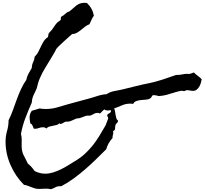

<svg xmlns="http://www.w3.org/2000/svg" viewBox="-20 -1019 1454 1365"><path d="M1414.1 -455.1Q1412.1 -443.4 1407.7 -428.7Q1403.3 -414.1 1396 -401.9Q1388.7 -389.6 1377.9 -381.3Q1367.2 -373 1352.5 -373Q1341.8 -373 1331.1 -375.5Q1320.3 -377.9 1308.6 -377.9Q1303.7 -377.9 1298.3 -374.5Q1293 -371.1 1288.1 -371.1Q1283.2 -371.1 1279.8 -372.6Q1276.4 -374 1271.5 -374Q1268.6 -374 1260.7 -372.1Q1252.9 -370.1 1244.1 -368.2Q1235.4 -366.2 1227.5 -363.8Q1219.7 -361.3 1216.8 -360.4Q1190.4 -351.6 1164.1 -344.7Q1137.7 -337.9 1109.4 -335.9Q1103.5 -337.9 1091.8 -340.3Q1080.1 -342.8 1074.2 -342.8Q1062.5 -342.8 1059.1 -333Q1055.7 -323.2 1045.9 -318.4Q1034.2 -311.5 1016.6 -310.5Q999 -309.6 981.4 -307.6Q963.9 -305.7 948.7 -300.3Q933.6 -294.9 926.8 -280.3Q921.9 -281.2 916.5 -281.7Q911.1 -282.2 905.3 -282.2Q874 -282.2 846.7 -270Q819.3 -257.8 791 -248Q795.9 -239.3 797.9 -226.6Q799.8 -213.9 801.8 -201.7Q803.7 -189.5 807.1 -178.2Q810.5 -167 819.3 -161.1Q819.3 -155.3 816.9 -151.4Q814.5 -147.5 811.5 -144.5L804.7 -137.7Q801.8 -134.8 800.8 -128.9Q797.9 -117.2 797.9 -105Q797.9 -92.8 784.2 -86.9Q785.2 -84 785.2 -76.2Q785.2 -66.4 782.2 -57.6Q779.3 -48.8 780.3 -38.1Q763.7 -19.5 752.4 0Q741.2 19.5 735.4 42Q699.2 78.1 661.6 114.7Q624 151.4 584.5 185.5Q544.9 219.7 502.9 250.5Q460.9 281.2 416 304.7H409.2Q386.7 304.7 374 312.5Q361.3 320.3 341.8 326.2Q327.1 322.3 306.6 322.3Q294.9 322.3 282.7 323.2Q270.5 324.2 257.8 324.2Q241.2 324.2 228 320.3Q214.8 316.4 202.6 311.5Q190.4 306.6 177.7 301.8Q165 296.9 150.4 294.9Q89.8 234.4 54.7 153.8Q19.5 73.2 19.5 -11.7Q19.5 -50.8 30.3 -88.4Q41 -126 41 -164.1Q58.6 -199.2 71.8 -236.3Q85 -273.4 98.6 -310.5Q112.3 -347.7 128.4 -383.3Q144.5 -418.9 167 -451.2Q171.9 -476.6 182.6 -495.1Q193.4 -513.7 206.1 -536.1Q206.1 -557.6 215.3 -575.7Q224.6 -593.8 226.6 -616.2Q242.2 -630.9 252 -649.4Q261.7 -668 270.5 -687.5Q279.3 -707 290.5 -725.1Q301.8 -743.2 321.3 -755.9Q323.2 -762.7 323.7 -771Q324.2 -779.3 328.1 -784.2L348.6 -806.6Q358.4 -819.3 366.7 -832.5Q375 -845.7 384.8 -856.4Q390.6 -862.3 397.5 -866.2Q404.3 -870.1 409.2 -875Q414.1 -879.9 412.6 -887.7Q411.1 -895.5 416 -900.4Q418 -902.3 421.9 -904.3Q425.8 -906.2 428.7 -908.2Q441.4 -917 450.2 -925.8Q459 -934.6 474.6 -938.5Q488.3 -949.2 499.5 -960Q510.7 -970.7 522.5 -979.5Q534.2 -988.3 547.9 -993.7Q561.5 -999 582 -999Q585.9 -999 589.8 -998.5Q593.8 -998 597.7 -998Q637.7 -960.9 647.5 -907.2Q636.7 -893.6 630.4 -877.9Q624 -862.3 616.2 -846.7Q599.6 -840.8 585 -829.6Q570.3 -818.4 556.2 -806.6Q542 -794.9 526.9 -786.1Q511.7 -777.3 493.2 -777.3Q485.4 -770.5 468.3 -755.4Q451.2 -740.2 433.1 -723.6Q415 -707 399.9 -692.4Q384.8 -677.7 380.9 -671.9Q377.9 -667 376 -663.1Q374 -659.2 372.1 -654.3L346.7 -611.3Q325.2 -574.2 302.7 -538.6Q280.3 -502.9 263.7 -463.9Q255.9 -446.3 251 -428.7Q246.1 -411.1 241.2 -391.6Q239.3 -385.7 236.3 -379.9Q233.4 -374 231.4 -369.1Q220.7 -348.6 213.9 -331.1Q207 -313.5 206.1 -290Q181.6 -235.4 160.6 -180.2Q139.6 -125 128.9 -66.4Q134.8 -46.9 134.3 -26.9Q133.8 -6.8 133.8 12.7Q133.8 37.1 137.2 53.2Q140.6 69.3 147 82.5Q153.3 95.7 161.1 109.9Q168.9 124 177.7 143.6Q192.4 155.3 204.1 168.5Q215.8 181.6 226.6 197.3Q263.7 215.8 301.8 215.8Q329.1 215.8 357.4 207Q385.7 198.2 412.6 185.1Q439.5 171.9 464.8 156.2Q490.2 140.6 513.7 126Q554.7 101.6 585 73.2Q615.2 44.9 640.1 13.7Q665 -17.6 686.5 -53.2Q708 -88.9 731.4 -128.9Q732.4 -133.8 735.4 -140.6L741.2 -155.3Q744.1 -163.1 746.6 -169.4Q749 -175.8 749 -177.7Q749 -185.5 745.6 -189Q742.2 -192.4 742.2 -196.3Q742.2 -204.1 746.1 -207Q750 -210 755.4 -212.9Q760.7 -215.8 765.1 -219.7Q769.5 -223.6 769.5 -234.4Q767.6 -235.4 762.7 -235.4Q757.8 -235.4 752.9 -234.4Q748 -233.4 743.2 -233.4Q731.4 -233.4 723.6 -241.2Q718.8 -239.3 713.9 -234.9Q709 -230.5 704.6 -225.6Q700.2 -220.7 696.3 -216.8Q692.4 -212.9 689.5 -212.9Q684.6 -212.9 682.1 -214.8Q679.7 -216.8 675.8 -216.8Q659.2 -216.8 646.5 -209Q633.8 -201.2 619.1 -196.3Q616.2 -196.3 613.3 -196.8Q610.4 -197.3 607.4 -197.3Q596.7 -197.3 586.4 -193.8Q576.2 -190.4 566.9 -186.5Q557.6 -182.6 547.9 -179.7Q538.1 -176.8 528.3 -177.7Q506.8 -169.9 488.8 -161.1Q470.7 -152.3 447.3 -154.3Q440.4 -151.4 433.1 -147.9Q425.8 -144.5 418.9 -139.6Q413.1 -137.7 410.2 -137.7Q405.3 -137.7 402.3 -142.6Q394.5 -133.8 381.8 -130.4Q369.1 -127 355.5 -124.5Q341.8 -122.1 329.6 -118.7Q317.4 -115.2 310.5 -105.5Q299.8 -114.3 285.2 -114.3Q270.5 -114.3 256.8 -108.9Q243.2 -103.5 227.5 -103.5Q221.7 -103.5 219.7 -105.5Q215.8 -116.2 210.9 -127Q206.1 -137.7 195.3 -142.6Q193.4 -153.3 191.9 -163.6Q190.4 -173.8 190.4 -183.6Q190.4 -210 206.1 -231.4Q219.7 -236.3 233.9 -239.7Q248 -243.2 261.7 -248Q272.5 -246.1 283.2 -245.1Q293.9 -244.1 304.7 -244.1Q344.7 -244.1 382.8 -254.4Q420.9 -264.6 458 -276.4Q493.2 -287.1 529.3 -295.9Q565.4 -304.7 601.6 -315.4Q635.7 -324.2 668.9 -335.4Q702.1 -346.7 738.3 -349.6Q761.7 -366.2 795.4 -372.1Q829.1 -377.9 857.4 -384.8Q902.3 -395.5 946.3 -406.7Q990.2 -418 1036.1 -426.8Q1086.9 -437.5 1135.3 -453.1Q1183.6 -468.8 1232.4 -486.3H1242.2Q1258.8 -486.3 1276.4 -490.2Q1293.9 -494.1 1311.5 -494.1Q1316.4 -494.1 1319.8 -493.7Q1323.2 -493.2 1327.1 -493.2Q1330.1 -493.2 1341.8 -497.6Q1353.5 -502 1358.4 -503.9Q1371.1 -490.2 1386.7 -479.5Q1402.3 -468.8 1414.1 -455.1Z"/></svg>

Font: RockSalt
Style: Regular
Weight: 400
Designer: Squid
Foundry: Font Diner, Inc DBA Sideshow
Version: Version 1.000